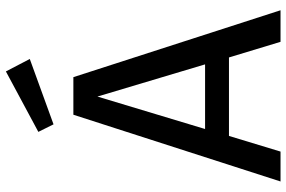

<svg xmlns="http://www.w3.org/2000/svg" viewBox="-181 -796 977 655"><g transform="rotate(-90 307.5 -468.5)"><path d="M439 -175.9H171.3L117.9 0H15.9L243.6 -706.7H371.8L600 0H492.3ZM194.9 -257.4H415.4L305.6 -624.6ZM391.3 -936.9 433.8 -855.4 210.8 -774.4 185.1 -826.2Z"/></g></svg>

Font: Fira Code Retina
Style: Regular
Weight: 450
Monospace: yes
Designer: Carrois Corporate, Edenspiekermann AG, Nikita Prokopov
Foundry: Carrois Corporate, Edenspiekermann AG, Nikita Prokopov
Version: Version 6.002